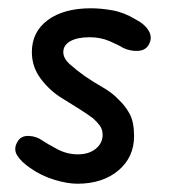

<svg xmlns="http://www.w3.org/2000/svg" viewBox="-20 -439 410 464"><path d="M167 5Q143 5 111.5 -4.5Q80 -14 53 -33Q31 -48 21.5 -63.5Q12 -79 22 -96Q30 -111 49 -110.5Q68 -110 83 -99Q95 -91 118.5 -78.5Q142 -66 168 -66Q195 -66 211.5 -79.5Q228 -93 228 -113Q228 -126 221.5 -135Q215 -144 205 -153Q193 -162 173.5 -174.5Q154 -187 131 -201Q101 -219 79 -248Q57 -277 57 -313Q57 -362 95.5 -390.5Q134 -419 200 -419Q224 -419 252 -414Q280 -409 308 -392Q331 -380 340 -363.5Q349 -347 339 -330Q331 -317 313.5 -316Q296 -315 278 -323Q267 -330 245 -339.5Q223 -349 197 -349Q167 -349 150 -339.5Q133 -330 133 -313Q133 -298 148.5 -284Q164 -270 185 -255Q207 -240 229 -227.5Q251 -215 267 -198Q283 -183 293.5 -163.5Q304 -144 304 -110Q304 -59 266 -27Q228 5 167 5Z"/></svg>

Font: Edu VIC WA NT Beginner Medium
Style: Regular
Weight: 500
Designer: Tina and Corey Anderson
Foundry: Google for Education
Version: Version 1.003